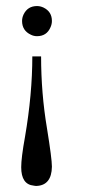

<svg xmlns="http://www.w3.org/2000/svg" viewBox="-20 -445 288 641"><path d="M87.9 -256.8H117.2C117.2 -174.8 123.7 -95.1 136.7 -17.6C147.8 50.8 153.3 93.8 153.3 111.3C152.7 153 135.4 174.5 101.6 175.8C99 175.8 96 175.5 92.8 174.8C64.8 172.2 50.8 151.7 50.8 113.3C50.8 92.4 55 58.6 63.5 11.7C79.8 -83.3 87.9 -172.9 87.9 -256.8ZM53.7 -375C53.7 -382.2 55.3 -389.3 58.6 -396.5C67.7 -415.4 82.7 -424.8 103.5 -424.8C110.7 -424.8 117.8 -423.2 125 -419.9C143.9 -410.8 153.3 -395.8 153.3 -375C153.3 -367.8 151.7 -360.7 148.4 -353.5C140 -334 125 -324.2 103.5 -324.2C96.4 -324.2 89.5 -325.8 83 -329.1C63.5 -338.2 53.7 -353.5 53.7 -375Z"/></svg>

Font: Abhaya Libre
Style: Regular
Weight: 400
Designer: Pushpananda Ekanayake, Sol Matas, Pathum Egodawatta
Foundry: Mooniak
Version: Version 1.041; ; ttfautohint (v1.5)